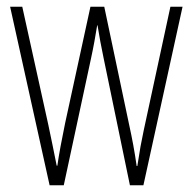

<svg xmlns="http://www.w3.org/2000/svg" viewBox="-20 -549 571 569"><path d="M287 -377 365 0H405L521 -529H485L406 -163C398 -125 395 -109 387 -57H385C379 -100 371 -142 363 -178L289 -529H248L173 -184C164 -141 154 -88 150 -58H148C140 -98 132 -138 123 -180L46 -529H10L127 0H169L250 -377C257 -409 263 -443 268 -474H269C274 -443 280 -410 287 -377Z"/></svg>

Font: Noto Sans Lao UI ExtCond ExtLt
Style: Regular
Weight: 200
Width: 2
Designer: Monotype Design Team
Foundry: Monotype Imaging Inc.
Version: Version 2.000